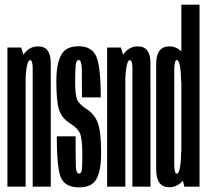

<svg xmlns="http://www.w3.org/2000/svg" viewBox="-20 -805 896 828"><path d="M12 0H90.5V-535.5L71.5 -600H12ZM121 0H199V-369.5Q199 -465 198.8 -535Q198.5 -605 144 -605Q103.5 -605 78.2 -565.2Q53 -525.5 53 -466L90.5 -456Q90.5 -491.5 95.8 -518.5Q101 -545.5 109.5 -545.5Q121 -545.5 121 -510Q121 -474.5 121 -378Z M321.5 3Q376 3 396 -33Q416 -69 416 -145Q416 -238 401.5 -275.8Q387 -313.5 353 -335Q321 -356 312.5 -375.5Q304 -395 304 -456Q304 -497.5 306.2 -521.8Q308.5 -546 319 -546Q332 -546 332.8 -509Q333.5 -472 333.5 -385H414.5Q414.5 -516 395.5 -560.8Q376.5 -605.5 319 -605.5Q263 -605.5 243 -566.5Q223 -527.5 223 -454.5Q223 -369.5 234.2 -332.8Q245.5 -296 283 -272.5Q315.5 -252 325.2 -229.2Q335 -206.5 335 -137Q335 -100 333.5 -78.2Q332 -56.5 321 -56.5Q308.5 -56.5 307.2 -86.5Q306 -116.5 306 -217H225Q225 -74.5 244.2 -35.8Q263.5 3 321.5 3Z M442 0H520.5V-535.5L501.5 -600H442ZM551 0H629V-369.5Q629 -465 628.8 -535Q628.5 -605 574 -605Q533.5 -605 508.2 -565.2Q483 -525.5 483 -466L520.5 -456Q520.5 -491.5 525.8 -518.5Q531 -545.5 539.5 -545.5Q551 -545.5 551 -510Q551 -474.5 551 -378Z M775 0H840.5V-785H762V-56ZM710.5 2.5Q744.5 2.5 771.5 -28.2Q798.5 -59 798.5 -115L761 -151Q761 -111 756.2 -83.5Q751.5 -56 742.5 -56Q731.5 -56 731.5 -98.8Q731.5 -141.5 731.5 -301Q731.5 -460 731.5 -503Q731.5 -546 742.5 -546Q751.5 -546 756.2 -519Q761 -492 761 -453L798.5 -486.5Q798.5 -542.5 771.5 -573.8Q744.5 -605 710.5 -605Q653.5 -605 653.5 -528.8Q653.5 -452.5 653.5 -301Q653.5 -150 653.5 -73.8Q653.5 2.5 710.5 2.5Z"/></svg>

Font: Anybody UltraCondensed
Style: Regular
Weight: 400
Width: 1
Version: Version 1.113;gftools[0.9.25]